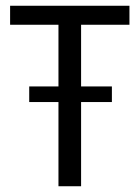

<svg xmlns="http://www.w3.org/2000/svg" viewBox="-20 -647 485 667"><path d="M183.1 0V-292.5H81.5V-346.7H183.1V-561H15.1V-627H429.7V-561H261.7V-346.7H368.7V-292.5H261.7V0Z"/></svg>

Font: Anaheim Medium
Style: Regular
Weight: 500
Version: Version 2.001